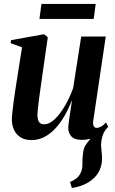

<svg xmlns="http://www.w3.org/2000/svg" viewBox="-20 -684 573 954"><path d="M337 250 328 220Q350 211 362.8 199.5Q375.5 188 382 172Q390 155 389.5 130.8Q389 106.5 392 83Q394 50 410.8 29.2Q427.5 8.5 440 -8.5L510 -46Q494.5 -27.5 488.2 -4.8Q482 18 482 37.5Q482.5 52 484.8 70.2Q487 88.5 487 106Q486.5 136.5 474.2 163.2Q462 190 436 210Q416.5 225.5 392 235.5Q367.5 245.5 337 250ZM136.5 12Q103.5 12 82 -1.8Q60.5 -15.5 49.8 -38.5Q39 -61.5 39 -90.5Q39 -103.5 41.5 -127Q44 -150.5 47.5 -177.2Q51 -204 54.8 -227.8Q58.5 -251.5 60.5 -265.5L89.5 -449L32.5 -469.5L35 -484.5L199 -514L217.5 -499L186 -279Q183.5 -261 180 -236.2Q176.5 -211.5 173.2 -186.8Q170 -162 168 -142.5Q166 -123 166 -115Q166 -99.5 169 -88.8Q172 -78 179.5 -72.2Q187 -66.5 200.5 -66.5Q225.5 -66.5 252 -91.8Q278.5 -117 302.5 -158Q326.5 -199 343.5 -246.5L383.5 -502.5H505.5L443 -82Q441 -66 445.8 -57.2Q450.5 -48.5 460 -48.5Q470 -48.5 482.5 -55.2Q495 -62 506.5 -75.5L517.5 -54.5Q504.5 -37 484.2 -22Q464 -7 439.2 2Q414.5 11 387 11Q349.5 11 334.2 -6.8Q319 -24.5 319 -49Q319 -54.5 320.8 -69.5Q322.5 -84.5 325.5 -104.5Q328.5 -124.5 331.8 -145.2Q335 -166 337.5 -182.5H336Q321 -144 301 -109Q281 -74 256 -46.8Q231 -19.5 201.2 -3.8Q171.5 12 136.5 12ZM186 -664.5H455.5L445.5 -590H176Z"/></svg>

Font: Merriweather 144pt SemiBold
Style: Italic
Weight: 600
Italic angle: -7.8°
Version: Version 2.101